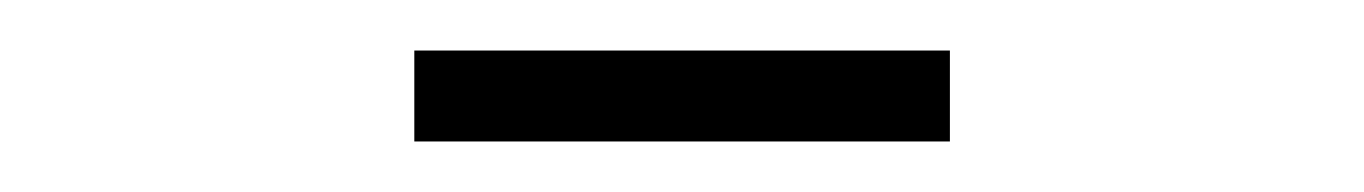

<svg xmlns="http://www.w3.org/2000/svg" viewBox="-20 -737 540 76"><path d="M356 -681H144V-717H356Z"/></svg>

Font: Tanohe Sans ExtraLight
Style: Regular
Weight: 250
Designer: Village Type and Design LLC & Cristiano Sobral
Foundry: Cooper Hewitt Smithsonian Design Museum
Version: Version 1.00;May 30, 2020;FontCreator 12.0.0.2522 64-bit; tt